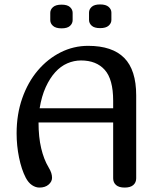

<svg xmlns="http://www.w3.org/2000/svg" viewBox="-20 -833 705 867"><path d="M491 -344V-378Q491 -475 453 -517.5Q415 -560 346 -560Q314 -560 284 -547Q254 -534 229.5 -507Q205 -480 186.5 -439.5Q168 -399 159 -344ZM154 -280Q154 -214 166 -163.5Q178 -113 199 -78Q208 -63 211.5 -52Q215 -41 215 -30Q215 -13 199.5 0.5Q184 14 158 14Q141 14 124.5 3Q108 -8 96 -31Q77 -68 66 -121.5Q55 -175 55 -231Q55 -317 80.5 -389.5Q106 -462 150.5 -514.5Q195 -567 253.5 -596.5Q312 -626 378 -626Q487 -626 541 -571.5Q595 -517 595 -402V-28Q595 -9 582 2.5Q569 14 543 14Q517 14 504 2.5Q491 -9 491 -28V-280ZM258 -705Q232 -705 219.5 -716Q207 -727 207 -742V-775Q207 -790 219.5 -801Q232 -812 258 -812Q284 -812 296 -801Q308 -790 308 -775V-742Q308 -727 296 -716Q284 -705 258 -705ZM432 -706Q406 -706 394 -717Q382 -728 382 -743V-776Q382 -791 394 -802Q406 -813 432 -813Q458 -813 470.5 -802Q483 -791 483 -776V-743Q483 -728 470.5 -717Q458 -706 432 -706Z"/></svg>

Font: Sofadi One
Style: Regular
Weight: 400
Designer: Botjo Nikoltchev
Foundry: Botjo Nikoltchev
Version: Version 1.002